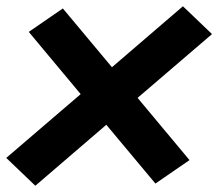

<svg xmlns="http://www.w3.org/2000/svg" viewBox="-49 -647 698 614"><path d="M64 -53 -29 -142 209 -346 43 -545 152 -620 309 -432 536 -627 629 -538 391 -334 557 -135 448 -60 291 -248Z"/></svg>

Font: Iosevka Aile Heavy Oblique
Style: Regular
Weight: 900
Italic angle: -9°
Designer: Belleve Invis
Foundry: Belleve Invis
Version: Version 31.1.0; ttfautohint (v1.8.4)